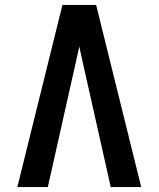

<svg xmlns="http://www.w3.org/2000/svg" viewBox="-20 -755 640 775"><path d="M50 0 232 -735H368L550 0H427L317 -490Q313 -509 308.5 -528.5Q304 -548 300 -567Q296 -548 291.5 -528.5Q287 -509 283 -490L173 0Z"/></svg>

Font: Iosevka Aile
Style: Bold
Weight: 700
Designer: Belleve Invis
Foundry: Belleve Invis
Version: Version 28.0.1; ttfautohint (v1.8.4)